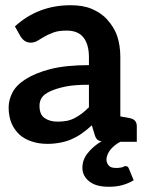

<svg xmlns="http://www.w3.org/2000/svg" viewBox="-20 -543 560 734"><path d="M404 27C409 21 415 16 421 11C427 6 433 3 440 -1H503V-60C503 -77 495 -87 478 -91C471 -92 469 -93 440 -98V-325C440 -354 436 -381 428 -405C420 -429 406 -450 390 -468C374 -486 354 -499 331 -509C307 -519 280 -523 250 -523C167 -523 96 -496 37 -442L59 -403C63 -397 68 -391 74 -387C80 -383 88 -380 96 -380C106 -380 115 -382 123 -387C131 -392 140 -397 150 -403C160 -409 172 -414 185 -419C198 -424 215 -426 235 -426C263 -426 284 -418 298 -401C312 -384 320 -359 320 -324V-294C262 -294 212 -289 173 -279C134 -269 103 -256 79 -241C55 -226 38 -209 28 -190C18 -171 13 -151 13 -132C13 -109 17 -89 24 -72C31 -55 42 -40 55 -28C68 -16 84 -8 102 -2C120 4 140 7 162 7C180 7 197 5 212 2C227 -1 241 -5 254 -11C267 -17 281 -24 293 -33C306 -42 318 -52 331 -64L342 -28C345 -17 350 -9 357 -6C360 -4 365 -4 369 -3H368C345 11 327 27 314 44C301 61 295 79 295 98C295 120 304 137 322 151C340 165 364 171 397 171C415 171 434 169 450 164C467 159 480 153 491 146L472 100C470 95 466 92 460 92C458 92 457 92 455 93L449 96C447 97 443 97 439 98C435 99 429 99 423 99C412 99 403 97 397 91C391 85 387 77 387 67C387 60 389 53 392 46C395 39 399 33 404 27ZM320 -133C311 -124 302 -116 293 -109C284 -102 275 -97 266 -92C257 -87 246 -83 235 -81C224 -79 213 -78 200 -78C179 -78 163 -83 150 -92C137 -101 131 -117 131 -139C131 -150 134 -161 140 -170C146 -179 157 -187 172 -194C187 -201 206 -207 230 -212C254 -217 284 -219 320 -219Z"/></svg>

Font: SVN-Aleo
Style: Bold
Weight: 700
Designer: Alessio Laiso
Version: Version 1.2.2